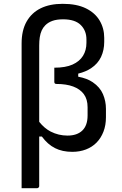

<svg xmlns="http://www.w3.org/2000/svg" viewBox="-20 -784 640 1004"><path d="M534 -171Q534 -129 521 -95.5Q508 -62 485 -38.5Q462 -15 429.5 -2.5Q397 10 358 10Q306 10 267.5 -9.5Q229 -29 199 -70H185V189Q185 192 183.5 194.5Q182 197 179.5 198.5Q177 200 174 200H93V-557Q93 -625 119 -671Q145 -717 192.5 -740.5Q240 -764 308 -764Q381 -764 429 -740.5Q477 -717 501 -676.5Q525 -636 525 -586V-565Q525 -522 508.5 -486.5Q492 -451 456 -427Q429 -409 389 -399V-383Q436 -374 465 -354Q503 -328 518.5 -291.5Q534 -255 534 -215ZM245 -96Q286 -75 333 -75Q383 -75 410.5 -101.5Q438 -128 438 -180V-223Q438 -265 418.5 -291.5Q399 -318 363 -331.5Q327 -345 275 -345Q270 -345 267 -347.5Q264 -350 264 -356V-430Q323 -430 359.5 -446.5Q396 -463 414 -492Q432 -521 432 -560V-578Q432 -624 402 -653.5Q372 -683 310 -683Q277 -683 254.5 -675Q232 -667 217 -652Q205 -640 198 -624.5Q191 -609 188 -589.5Q185 -570 185 -546V-147Q212 -113 245 -96Z"/></svg>

Font: Code D OnePiece
Style: Regular
Weight: 400
Version: Version 1.085; ttfautohint (v1.8.4.7-5d5b);Nerd Fonts 3.0.2